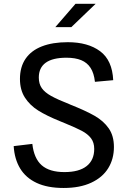

<svg xmlns="http://www.w3.org/2000/svg" viewBox="-20 -960 660 993"><path d="M323.7 -661.5Q252.3 -661.5 216.5 -635.6Q180.7 -609.7 180.7 -559Q180.7 -526 196.2 -504Q211.8 -482 244.8 -463.6Q277.8 -445.2 341.3 -420.2L343 -419.3Q423.5 -387.3 469.8 -360.8Q516 -334.2 542.6 -295.8Q569.2 -257.3 569.2 -199.8Q569.2 -138 539.8 -90.2Q510.3 -42.3 451.8 -15.1Q393.3 12.2 309.2 12.2Q225.8 12.2 169.8 -13.9Q113.8 -40 84.4 -88.4Q55 -136.8 50.8 -204.3L147.2 -215.8Q155.7 -140.3 195.8 -105.2Q236 -70 313.2 -70Q389 -70 428.2 -101.1Q467.3 -132.2 467.3 -189.7Q467.3 -222.8 450.8 -244.8Q434.2 -266.7 403.7 -283Q373.2 -299.3 313.3 -323.7L289 -333.7Q221.5 -361 177.8 -388.3Q134.2 -415.7 108.7 -455.5Q83.2 -495.3 83.2 -551.7Q83.2 -613.5 112.2 -656.1Q141.3 -698.7 196.7 -720.2Q252 -741.8 330.5 -741.8Q435 -741.8 497.9 -695Q560.8 -648.2 565.5 -545.3L471 -536.8Q466.2 -581.5 448.4 -608.9Q430.7 -636.3 399.9 -648.9Q369.2 -661.5 323.7 -661.5ZM349 -819.8 474.8 -940.5H370.7L266.2 -819.8Z"/></svg>

Font: Monaspace Neon Var
Style: Regular
Weight: 400
Designer: Riley Cran and the Lettermatic Team
Version: Version 1.000 (Monaspace Neon Var)